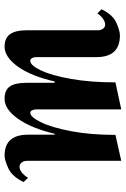

<svg xmlns="http://www.w3.org/2000/svg" viewBox="128 -678 562 859"><g transform="rotate(-90 409.5 -248.0)"><path d="M704 -412V-92Q704 -78 711 -68.5Q718 -59 730 -59Q741 -59 754.5 -68Q768 -77 780 -94L798 -75Q773 -24 737 -8.5Q701 7 681 7Q584 7 584 -98V-368Q584 -378 579.5 -386Q575 -394 568 -394Q547 -394 524.5 -346.5Q502 -299 486.5 -212Q471 -125 471 -13L350 13V-368Q350 -378 346 -386Q342 -394 335 -394Q316 -394 292.5 -346Q269 -298 252.5 -211Q236 -124 236 -13L120 13V-407Q120 -423 112.5 -432.5Q105 -442 93 -442Q81 -442 68 -432Q55 -422 44 -404L25 -424Q50 -476 87 -492.5Q124 -509 143 -509Q237 -509 237 -404V-285H241Q266 -390 308.5 -449.5Q351 -509 397 -509Q437 -509 453 -485Q469 -461 469 -412V-285H475Q499 -390 541.5 -449.5Q584 -509 631 -509Q669 -509 686.5 -484.5Q704 -460 704 -412Z"/></g></svg>

Font: Amita
Style: Bold
Weight: 700
Designer: Eduardo Rodriguez Tunni, Modular Infotech, Brian J. Bonislawsky
Foundry: Eduardo Rodriguez Tunni, Modular Infotech, Brian J. Bonislawsky
Version: Version 1.003